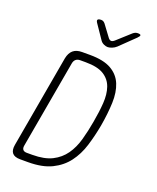

<svg xmlns="http://www.w3.org/2000/svg" viewBox="-170 -1050 940 1149"><g transform="rotate(20 300.0 -475.0)"><path d="M101 0Q65 0 50.5 -17.5Q36 -35 42 -70L146 -660Q153 -695 173.5 -712.5Q194 -730 230 -730H280Q367 -730 416 -702Q465 -674 485.5 -624Q506 -574 503.5 -505.5Q501 -437 487 -356Q474 -285 454 -220.5Q434 -156 397 -107Q360 -58 301 -29Q242 0 151 0ZM96 -85Q93 -68 100.5 -59Q108 -50 125 -50H160Q237 -50 285.5 -74.5Q334 -99 364 -141.5Q394 -184 410 -241Q426 -298 437 -362Q449 -428 453 -485.5Q457 -543 442 -586.5Q427 -630 387 -655Q347 -680 271 -680H236Q219 -680 208.5 -671Q198 -662 195 -645ZM272 -950Q280 -950 286 -946.5Q292 -943 297 -937L352 -863Q361 -852 370.5 -852Q380 -852 392 -863L475 -938Q482 -944 489.5 -947Q497 -950 505 -950Q522 -950 523.5 -944Q525 -938 512 -925L417 -833Q405 -822 389.5 -816Q374 -810 363 -810Q352 -810 338.5 -816Q325 -822 317 -833L255 -924Q246 -937 250.5 -943.5Q255 -950 272 -950Z"/></g></svg>

Font: Maple Mono NL Thin
Style: Italic
Weight: 250
Italic angle: -10°
Monospace: yes
Designer: subframe7536
Version: Version 7.000